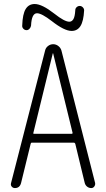

<svg xmlns="http://www.w3.org/2000/svg" viewBox="-20 -955 540 975"><path d="M362.3 -903.3Q362.3 -912.1 369.1 -918.5Q376 -924.8 384.8 -924.8Q393.6 -924.8 400.4 -918Q407.2 -911.1 407.2 -902.3Q404.3 -847.7 388.7 -822.8Q373 -797.9 343.8 -797.9Q306.6 -797.9 243.2 -847.7Q191.4 -887.7 168 -887.7Q140.6 -887.7 137.7 -825.2Q136.7 -816.4 129.9 -809.1Q123 -801.8 115.2 -801.8Q105.5 -801.8 98.6 -809.1Q91.8 -816.4 92.8 -825.2Q94.7 -883.8 110.4 -909.2Q126 -934.6 156.2 -934.6Q193.4 -934.6 255.9 -885.7Q307.6 -844.7 332 -844.7Q344.7 -844.7 352.5 -857.4Q360.4 -870.1 362.3 -903.3ZM149.4 -280.3Q148.4 -278.3 149.4 -276.9Q150.4 -275.4 153.3 -275.4H344.7Q346.7 -275.4 347.7 -276.9Q348.6 -278.3 348.6 -280.3L250 -683.6Q250 -684.6 249 -684.6Q248 -684.6 248 -683.6ZM55.7 0Q45.9 0 39.6 -7.3Q33.2 -14.6 36.1 -25.4L209 -698.2Q211.9 -711.9 223.6 -721.2Q235.4 -730.5 250 -730.5Q264.6 -730.5 276.4 -721.2Q288.1 -711.9 292 -698.2L462.9 -26.4Q464.8 -16.6 459 -8.3Q453.1 0 443.4 0Q431.6 0 422.4 -7.3Q413.1 -14.6 410.2 -26.4L362.3 -224.6Q360.4 -229.5 356.4 -230.5H141.6Q136.7 -230.5 135.7 -224.6L86.9 -25.4Q80.1 0 55.7 0Z"/></svg>

Font: Rounded-L Mgen+ 1m light
Style: Regular
Weight: 200
Designer: [Source Han Sans]
Ryoko NISHIZUKA  (kana & ideographs); Paul D. Hunt (Latin, Greek & Cyrillic); Wenlong ZHANG  (bopomofo
Version: Version 1.059.20150602